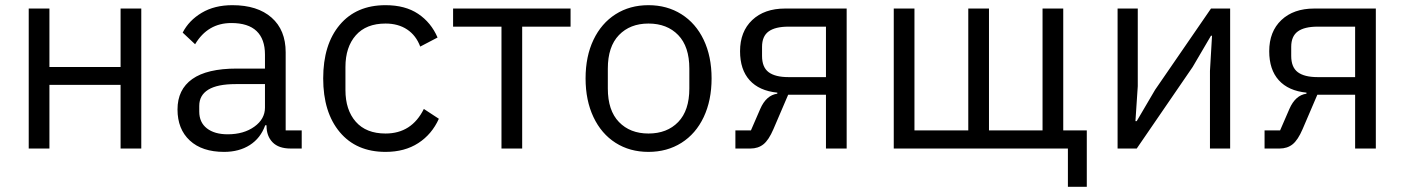

<svg xmlns="http://www.w3.org/2000/svg" viewBox="-20 -574 5427 742"><path d="M91 0V-541H171V-315H446V-541H526V0H446V-246H171V0Z M666 -151Q666 -228 723 -268.5Q780 -309 895 -309H1004V-363Q1004 -423 971.5 -454Q939 -485 874 -485Q783 -485 734 -403L686 -448Q710 -495 759.5 -524.5Q809 -554 878 -554Q975 -554 1029.5 -506Q1084 -458 1084 -372V-70H1146V0H1103Q1057 0 1033.5 -24Q1010 -48 1010 -88V-90H1005Q987 -40 945.5 -13.5Q904 13 846 13Q761 13 713.5 -31Q666 -75 666 -151ZM1004 -158V-249H891Q820 -249 785 -227.5Q750 -206 750 -165V-143Q750 -101 779.5 -78Q809 -55 860 -55Q922 -55 963 -84.5Q1004 -114 1004 -158Z M1229 -271Q1229 -402 1293 -478Q1357 -554 1470 -554Q1546 -554 1596 -520.5Q1646 -487 1671 -429L1604 -394Q1588 -437 1553.5 -460Q1519 -483 1470 -483Q1395 -483 1355 -437.5Q1315 -392 1315 -315V-226Q1315 -149 1355 -103.5Q1395 -58 1470 -58Q1571 -58 1618 -153L1676 -115Q1649 -55 1596.5 -21Q1544 13 1470 13Q1357 13 1293 -63.5Q1229 -140 1229 -271Z M1918 0V-471H1731V-541H2185V-471H1998V0Z M2243 -271Q2243 -356 2273.5 -420Q2304 -484 2359 -519Q2414 -554 2486 -554Q2558 -554 2613.5 -519Q2669 -484 2699.5 -420Q2730 -356 2730 -271Q2730 -186 2699.5 -121.5Q2669 -57 2613.5 -22Q2558 13 2486 13Q2414 13 2359 -22Q2304 -57 2273.5 -121.5Q2243 -186 2243 -271ZM2644 -232V-309Q2644 -394 2601 -438.5Q2558 -483 2486 -483Q2415 -483 2372 -438.5Q2329 -394 2329 -309V-232Q2329 -147 2372 -102.5Q2415 -58 2486 -58Q2558 -58 2601 -102.5Q2644 -147 2644 -232Z M2822 -70H2882L2918 -153Q2941 -206 2984 -212V-216Q2914 -223 2877 -264Q2840 -305 2840 -376Q2840 -452 2887 -496.5Q2934 -541 3014 -541H3252V0H3172V-208H3026L2969 -75Q2951 -33 2930.5 -16.5Q2910 0 2880 0H2822ZM3172 -276V-471H3027Q2976 -471 2950.5 -452.5Q2925 -434 2925 -393V-358Q2925 -314 2950.5 -295Q2976 -276 3027 -276Z M4107 148V0H3434V-541H3514V-70H3722V-541H3802V-70H4009V-541H4089V-70H4180V148Z M4299 0V-541H4377V-241L4368 -106H4373L4444 -227L4660 -541H4734V0H4656V-300L4664 -436H4660L4589 -315L4373 0Z M4867 -70H4927L4963 -153Q4986 -206 5029 -212V-216Q4959 -223 4922 -264Q4885 -305 4885 -376Q4885 -452 4932 -496.5Q4979 -541 5059 -541H5297V0H5217V-208H5071L5014 -75Q4996 -33 4975.5 -16.5Q4955 0 4925 0H4867ZM5217 -276V-471H5072Q5021 -471 4995.5 -452.5Q4970 -434 4970 -393V-358Q4970 -314 4995.5 -295Q5021 -276 5072 -276Z"/></svg>

Font: IBM Plex Sans SC
Style: Regular
Weight: 400
Designer: Mike Abbink; Paul van der Laan; Pieter van Rosmalen; Eunyou Noh; Wujin Sim; Chorong Kim; Dohee Lee; Yejin We; Jinhee Kim
Foundry: Sandoll Inc.
Version: Version 1.000